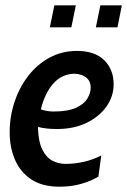

<svg xmlns="http://www.w3.org/2000/svg" viewBox="-20 -694 480 724"><path d="M351 -28Q323.5 -11.5 286.5 -0.8Q249.5 10 204.5 10Q140 10 98.5 -17.2Q57 -44.5 36.8 -91Q16.5 -137.5 16.5 -195Q16.5 -255 35 -310.2Q53.5 -365.5 87.2 -408.8Q121 -452 167.5 -477Q214 -502 270.5 -502Q337.5 -502 373 -467Q408.5 -432 408.5 -376Q408.5 -331 381.5 -292.5Q354.5 -254 306.5 -230.8Q258.5 -207.5 194.5 -207.5Q152 -207.5 123 -215.5Q124.5 -161 139.2 -130.8Q154 -100.5 177.2 -88.2Q200.5 -76 227.5 -76Q262.5 -76 297.8 -84.2Q333 -92.5 362 -108ZM262.5 -416Q215 -416 182.2 -380.2Q149.5 -344.5 134 -281.5Q157.5 -273.5 181.5 -273.5Q236 -273.5 266.5 -287.5Q297 -301.5 309.5 -322.5Q322 -343.5 322 -363.5Q322 -383.5 311.8 -395Q301.5 -406.5 287.5 -411.2Q273.5 -416 262.5 -416ZM168 -591 185 -674H266L249 -591ZM341.5 -591 358.5 -674H439.5L423 -591Z"/></svg>

Font: Cabin Condensed Medium
Style: Italic
Weight: 500
Width: 3
Italic angle: -10°
Designer: Pablo Impallari
Foundry: Pablo Impallari. http://www.impallari.com Igino Marini. http://www.ikern.com
Version: Version 3.001; ttfautohint (v1.8.3)